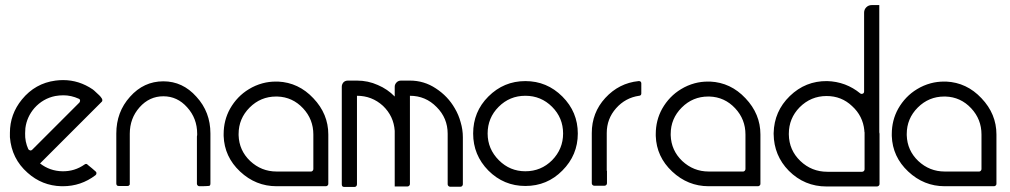

<svg xmlns="http://www.w3.org/2000/svg" viewBox="-20 -742 4023 765"><path d="M385.7 -349.6Q387.7 -346.7 387.7 -342.8Q387.7 -342.8 387.7 -341.8Q387.7 -338.9 385.7 -336.9Q303.7 -254.9 139.6 -90.8Q178.7 -60.5 228.5 -59.6Q277.3 -58.6 317.4 -86.9Q320.3 -88.9 323.2 -88.9Q326.2 -88.9 329.1 -85.9Q330.1 -85 330.1 -85Q331.1 -84 331.1 -84Q339.8 -77.1 346.7 -71.3Q352.5 -66.4 361.3 -58.6Q364.3 -56.6 364.3 -51.8Q364.3 -46.9 360.4 -43.9Q302.7 0 230.5 0Q227.5 0 224.6 0Q147.5 -2 89.8 -53.7Q26.4 -109.4 19.5 -195.3Q19.5 -204.1 19.5 -212.9Q19.5 -287.1 67.4 -345.7Q120.1 -410.2 201.2 -420.9Q216.8 -422.9 231.4 -422.9Q294.9 -422.9 349.6 -385.7Q349.6 -385.7 355.5 -380.9Q362.3 -375 369.1 -368.2Q376 -362.3 380.9 -356.4Q385.7 -349.6 385.7 -349.6ZM92.8 -147.5Q95.7 -143.6 100.6 -142.6Q101.6 -142.6 102.5 -142.6Q105.5 -142.6 108.4 -145.5Q170.9 -208 295.9 -333Q298.8 -335.9 298.8 -339.8Q299.8 -340.8 298.8 -341.8Q298.8 -346.7 293.9 -348.6Q263.7 -362.3 232.4 -362.3Q216.8 -362.3 200.2 -359.4Q151.4 -349.6 117.2 -311.5Q86.9 -276.4 81.1 -231.4Q80.1 -220.7 80.1 -210.9Q79.1 -177.7 92.8 -147.5Z M818.4 -210Q818.4 -143.6 818.4 -10.7Q818.4 -5.9 816.4 -2.9Q813.5 -1 809.6 -1Q797.9 0 774.4 0Q770.5 0 767.6 -2.9Q764.6 -5.9 764.6 -9.8Q764.6 -27.3 764.6 -63.5Q764.6 -63.5 764.6 -63.5Q764.6 -63.5 764.6 -63.5Q764.6 -108.4 764.6 -197.3Q764.6 -197.3 764.6 -197.3Q764.6 -198.2 764.6 -198.2Q765.6 -201.2 765.6 -204.1Q765.6 -206.1 765.6 -209Q765.6 -270.5 725.6 -314.5Q686.5 -358.4 630.9 -358.4Q575.2 -358.4 536.1 -314.5Q497.1 -270.5 497.1 -209Q497.1 -197.3 497.1 -178.7Q497.1 -159.2 497.1 -139.6Q497.1 -109.4 497.1 -84Q497.1 -59.6 497.1 -59.6Q497.1 -42 497.1 -6.8Q495.1 -3.9 493.2 -2Q491.2 -1 488.3 -1Q476.6 -1 453.1 -1Q449.2 -1 446.3 -2.9Q443.4 -5.9 443.4 -10.7Q443.4 -77.1 443.4 -210Q443.4 -295.9 498 -356.4Q552.7 -418 630.9 -418Q708 -418 762.7 -356.4Q818.4 -295.9 818.4 -210Z M1288.1 -206.1Q1288.1 -140.6 1288.1 -9.8Q1288.1 -4.9 1285.2 -2.9Q1282.2 0 1278.3 0Q1212.9 0 1082 0Q999 0 936.5 -58.6Q874 -117.2 871.1 -200.2Q871.1 -204.1 871.1 -208Q871.1 -262.7 896.5 -308.6Q924.8 -358.4 971.7 -386.7Q997.1 -402.3 1026.4 -410.2Q1051.8 -417 1079.1 -417Q1084 -417 1087.9 -417Q1169.9 -413.1 1228.5 -350.6Q1288.1 -288.1 1288.1 -206.1ZM1228.5 -68.4Q1228.5 -114.3 1228.5 -206.1Q1228.5 -266.6 1187.5 -310.5Q1145.5 -355.5 1085 -357.4Q1082 -357.4 1080.1 -357.4Q1018.6 -357.4 974.6 -313.5Q930.7 -269.5 930.7 -208Q930.7 -205.1 930.7 -203.1Q932.6 -142.6 976.6 -100.6Q1021.5 -58.6 1082 -58.6Q1127.9 -58.6 1219.7 -58.6Q1222.7 -58.6 1225.6 -61.5Q1228.5 -64.5 1228.5 -68.4Z M1824.2 -195.3Q1824.2 -132.8 1824.2 -7.8Q1824.2 -3.9 1821.3 -1Q1819.3 2 1814.5 2Q1800.8 2 1773.4 2Q1769.5 2 1766.6 -1Q1763.7 -3.9 1763.7 -7.8Q1763.7 -24.4 1763.7 -57.6Q1763.7 -57.6 1763.7 -83Q1763.7 -108.4 1763.7 -138.7Q1763.7 -159.2 1763.7 -178.7Q1763.7 -197.3 1763.7 -209Q1763.7 -271.5 1719.7 -315.4Q1675.8 -360.4 1613.3 -360.4Q1613.3 -310.5 1613.3 -210Q1613.3 -142.6 1613.3 -8.8Q1613.3 -4.9 1610.4 -2Q1607.4 1 1603.5 1Q1586.9 1 1552.7 1Q1552.7 -72.3 1552.7 -220.7Q1548.8 -279.3 1505.9 -320.3Q1461.9 -360.4 1402.3 -360.4Q1402.3 -243.2 1402.3 -7.8Q1402.3 -2.9 1399.4 0Q1396.5 2.9 1392.6 2.9Q1378.9 2.9 1351.6 2.9Q1346.7 2.9 1343.8 0Q1341.8 -2.9 1341.8 -7.8Q1341.8 -136.7 1341.8 -396.5Q1341.8 -406.2 1348.6 -414.1Q1355.5 -420.9 1366.2 -420.9Q1377.9 -420.9 1402.3 -420.9Q1446.3 -420.9 1485.4 -403.3Q1524.4 -386.7 1552.7 -357.4Q1552.7 -370.1 1552.7 -396.5Q1552.7 -406.2 1560.5 -414.1Q1567.4 -420.9 1578.1 -420.9Q1589.8 -420.9 1613.3 -420.9Q1669.9 -420.9 1716.8 -389.6Q1764.6 -358.4 1792 -310.5Q1807.6 -284.2 1815.4 -254.9Q1824.2 -225.6 1824.2 -195.3Z M2073.2 -1Q1987.3 -1 1925.8 -62.5Q1865.2 -124 1865.2 -210Q1865.2 -296.9 1925.8 -357.4Q1987.3 -418.9 2073.2 -418.9Q2159.2 -418.9 2220.7 -357.4Q2282.2 -295.9 2282.2 -210Q2282.2 -124 2220.7 -62.5Q2160.2 -1 2073.2 -1ZM2073.2 -360.4Q2010.7 -360.4 1966.8 -316.4Q1922.9 -272.5 1922.9 -210Q1922.9 -148.4 1967.8 -103.5Q2011.7 -59.6 2073.2 -59.6Q2135.7 -59.6 2179.7 -103.5Q2223.6 -148.4 2223.6 -210Q2223.6 -272.5 2179.7 -316.4Q2135.7 -360.4 2073.2 -360.4Z M2398.4 -61.5Q2398.4 -44.9 2398.4 -11.7Q2398.4 -7.8 2395.5 -4.9Q2392.6 -2 2388.7 -2Q2375 -2 2347.7 -2Q2343.8 -2 2340.8 -4.9Q2337.9 -7.8 2337.9 -11.7Q2337.9 -78.1 2337.9 -211.9Q2337.9 -293 2391.6 -351.6Q2446.3 -411.1 2524.4 -418.9Q2525.4 -418.9 2526.4 -418.9Q2529.3 -418.9 2532.2 -417Q2535.2 -414.1 2535.2 -410.2Q2535.2 -396.5 2535.2 -369.1Q2535.2 -366.2 2533.2 -363.3Q2530.3 -360.4 2526.4 -360.4Q2471.7 -352.5 2434.6 -310.5Q2397.5 -268.6 2397.5 -211.9Q2397.5 -200.2 2397.5 -180.7Q2397.5 -162.1 2397.5 -141.6Q2397.5 -111.3 2397.5 -85.9Q2397.5 -61.5 2397.5 -61.5Q2397.5 -61.5 2398.4 -61.5Z M3009.8 -206.1Q3009.8 -140.6 3009.8 -9.8Q3009.8 -4.9 3006.8 -2.9Q3003.9 0 3000 0Q2934.6 0 2803.7 0Q2720.7 0 2658.2 -58.6Q2595.7 -117.2 2592.8 -200.2Q2592.8 -204.1 2592.8 -208Q2592.8 -262.7 2618.2 -308.6Q2646.5 -358.4 2693.4 -386.7Q2718.8 -402.3 2748 -410.2Q2773.4 -417 2800.8 -417Q2805.7 -417 2809.6 -417Q2891.6 -413.1 2950.2 -350.6Q3009.8 -288.1 3009.8 -206.1ZM2950.2 -68.4Q2950.2 -114.3 2950.2 -206.1Q2950.2 -266.6 2909.2 -310.5Q2867.2 -355.5 2806.6 -357.4Q2803.7 -357.4 2801.8 -357.4Q2740.2 -357.4 2696.3 -313.5Q2652.3 -269.5 2652.3 -208Q2652.3 -205.1 2652.3 -203.1Q2654.3 -142.6 2698.2 -100.6Q2743.2 -58.6 2803.7 -58.6Q2849.6 -58.6 2941.4 -58.6Q2944.3 -58.6 2947.3 -61.5Q2950.2 -64.5 2950.2 -68.4Z M3484.4 -209Q3484.4 -142.6 3484.4 -8.8Q3484.4 -4.9 3481.4 -2Q3478.5 1 3473.6 1Q3407.2 1 3273.4 1Q3185.5 1 3123 -61.5Q3063.5 -122.1 3062.5 -208Q3062.5 -210 3062.5 -211.9Q3064.5 -298.8 3127 -359.4Q3189.5 -419.9 3275.4 -418.9Q3312.5 -418 3346.7 -405.3Q3379.9 -392.6 3407.2 -370.1Q3412.1 -366.2 3418 -369.1Q3422.9 -371.1 3422.9 -377.9Q3422.9 -482.4 3422.9 -692.4Q3443.4 -692.4 3483.4 -692.4Q3483.4 -535.2 3483.4 -220.7Q3483.4 -217.8 3483.4 -214.8Q3484.4 -211.9 3484.4 -209ZM3424.8 -67.4Q3424.8 -114.3 3424.8 -208Q3424.8 -210.9 3424.8 -213.9Q3424.8 -216.8 3423.8 -219.7Q3423.8 -220.7 3423.8 -222.7Q3418 -280.3 3375 -319.3Q3333 -359.4 3273.4 -359.4Q3210.9 -359.4 3166 -314.5Q3123 -270.5 3123 -209Q3123 -208 3123 -206.1Q3124 -143.6 3168.9 -100.6Q3213.9 -57.6 3276.4 -57.6Q3322.3 -57.6 3415 -57.6Q3418.9 -57.6 3421.9 -60.5Q3424.8 -63.5 3424.8 -67.4ZM3453.1 -662.1Q3440.4 -662.1 3431.6 -670.9Q3422.9 -679.7 3422.9 -691.4Q3422.9 -704.1 3431.6 -712.9Q3440.4 -721.7 3453.1 -721.7Q3460 -721.7 3468.8 -721.7Q3477.5 -721.7 3483.4 -721.7Q3483.4 -721.7 3483.4 -710Q3483.4 -698.2 3483.4 -691.4Q3483.4 -679.7 3474.6 -670.9Q3465.8 -662.1 3453.1 -662.1Z M3950.2 -206.1Q3950.2 -140.6 3950.2 -9.8Q3950.2 -4.9 3947.3 -2.9Q3944.3 0 3940.4 0Q3875 0 3744.1 0Q3661.1 0 3598.6 -58.6Q3536.1 -117.2 3533.2 -200.2Q3533.2 -204.1 3533.2 -208Q3533.2 -262.7 3558.6 -308.6Q3586.9 -358.4 3633.8 -386.7Q3659.2 -402.3 3688.5 -410.2Q3713.9 -417 3741.2 -417Q3746.1 -417 3750 -417Q3832 -413.1 3890.6 -350.6Q3950.2 -288.1 3950.2 -206.1ZM3890.6 -68.4Q3890.6 -114.3 3890.6 -206.1Q3890.6 -266.6 3849.6 -310.5Q3807.6 -355.5 3747.1 -357.4Q3744.1 -357.4 3742.2 -357.4Q3680.7 -357.4 3636.7 -313.5Q3592.8 -269.5 3592.8 -208Q3592.8 -205.1 3592.8 -203.1Q3594.7 -142.6 3638.7 -100.6Q3683.6 -58.6 3744.1 -58.6Q3790 -58.6 3881.8 -58.6Q3884.8 -58.6 3887.7 -61.5Q3890.6 -64.5 3890.6 -68.4Z"/></svg>

Font: Citrica
Style: Regular
Weight: 400
Designer: Mario Otalvaro
Version: Version 1.0